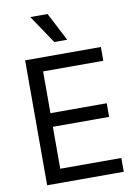

<svg xmlns="http://www.w3.org/2000/svg" viewBox="-100 -1004 768 1070"><g transform="rotate(-10 283.5 -469.5)"><path d="M78.1 -707H506.8V-628.9H166V-392.6H484.4V-315.4H166V-78.1H511.7V0H78.1ZM148.4 -939.5H246.1L329.1 -779.3H255.9Z"/></g></svg>

Font: Pretendard Std Variable
Style: Regular
Weight: 400
Designer: Base glyphs from Inter by Rasmus Andersson; Hangeul glyphs from Noto Sans CJK(Source Han Sans) by Jang Soo-young and Kan
Foundry: Kil Hyung-jin
Version: Version 1.309;Glyphs 3.2 (3225)